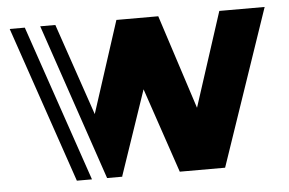

<svg xmlns="http://www.w3.org/2000/svg" viewBox="-43 -598 989 658"><g transform="rotate(-5 451.0 -269.0)"><path d="M733 -537H889L706 0H550L451 -292L352 -1L353 0H300L117 -538H169L277 -222L379 -537H523L628 -213ZM12 -538H64L248 0H198H196Z"/></g></svg>

Font: Balans
Style: Regular
Weight: 400
Designer: Thomas Breure
Foundry: Thomas Breure
Version: Version 2.001